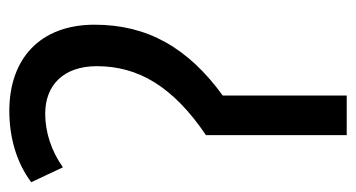

<svg xmlns="http://www.w3.org/2000/svg" viewBox="-196 -568 764 412"><g transform="rotate(-90 186.0 -362.0)"><path d="M154 -724C100 -724 45 -710 1 -677L33 -609C68 -634 109 -647 148 -647C209 -647 250 -608 250 -536C250 -448 207 -373 102 -302V0H187V-266C290 -341 339 -428 339 -541C339 -658 266 -724 154 -724Z"/></g></svg>

Font: Noto Sans Condensed
Style: Regular
Weight: 400
Width: 3
Designer: Monotype Design Team
Foundry: Monotype Imaging Inc.
Version: Version 2.013